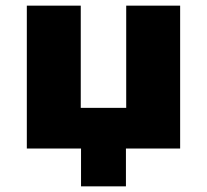

<svg xmlns="http://www.w3.org/2000/svg" viewBox="-20 -526 733 680"><path d="M267 134V0H75V-506H266V-144H427V-506H618V0H426V134Z"/></svg>

Font: Nunito Sans 7pt Black
Style: Regular
Weight: 900
Designer: Vernon Adams
Foundry: Vernon Adams
Version: Version 3.101;gftools[0.9.27]